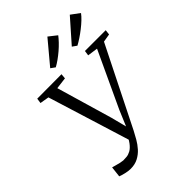

<svg xmlns="http://www.w3.org/2000/svg" viewBox="-278 -1110 1251 1251"><g transform="rotate(-45 347.5 -485.0)"><path d="M172 11Q152 11 125.8 5Q99.5 -1 84 -7.5L92.5 -81.5Q106 -78 119.8 -74Q133.5 -70 147.8 -66.8Q162 -63.5 176 -62Q190 -62 207.2 -63.5Q224.5 -65 244 -75.5Q263.5 -86 283.5 -112.5Q303.5 -139 322 -189.5L303.5 -110.5L121.5 -697.5L59 -708L64 -743L288.5 -744L285.5 -709L205 -699L318 -313L354.5 -171L332 -174L391 -314L570 -698L498.5 -708L503.5 -743H695L691 -708L634.5 -698.5L361 -151.5Q348.5 -127 332.2 -98.8Q316 -70.5 293.8 -45.5Q271.5 -20.5 241.5 -4.8Q211.5 11 172 11ZM264 -823.5 397 -982.5 453 -938.5Q440.5 -922 421.8 -902.2Q403 -882.5 380.8 -863.5Q358.5 -844.5 336 -828.5Q313.5 -812.5 294 -802ZM463 -823.5 601 -980 660.5 -936Q648 -919 628 -900Q608 -881 584.2 -862.5Q560.5 -844 536.8 -828.2Q513 -812.5 493.5 -802Z"/></g></svg>

Font: Merriweather 48pt Light
Style: Italic
Weight: 300
Italic angle: -7.8°
Version: Version 2.101